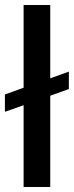

<svg xmlns="http://www.w3.org/2000/svg" viewBox="-23 -747 295 767"><path d="M252 -460.9V-391.1L177.7 -364.7V0H71.3V-326.7L-3.4 -300.3V-369.6L71.3 -396.5V-727.1H177.7V-434.1Z"/></svg>

Font: Interop Med
Style: Regular
Weight: 500
Designer: Rasmus Andersson, Google, Jang Haemin
Foundry: jhaemin
Version: Version 1.007